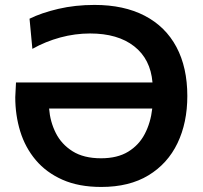

<svg xmlns="http://www.w3.org/2000/svg" viewBox="-20 -747 823 780"><path d="M391.5 12.5Q300 12.5 234 -16.8Q168 -46 125.2 -96.8Q82.5 -147.5 62.2 -213.2Q42 -279 42 -352L45 -412H599.5Q591.5 -507 525 -559Q458.5 -611 346 -611Q285 -611 225 -594.8Q165 -578.5 111.5 -548.5L100 -671Q148.5 -695 217 -711Q285.5 -727 364 -727Q483.5 -727 568 -683Q652.5 -639 696.8 -556Q741 -473 741 -357Q741 -248.5 701 -165.2Q661 -82 583.2 -34.8Q505.5 12.5 391.5 12.5ZM390.5 -104Q457 -104 500.8 -130.8Q544.5 -157.5 568.2 -203Q592 -248.5 598.5 -306H179.5Q183.5 -253 206.5 -207Q229.5 -161 274.8 -132.5Q320 -104 390.5 -104Z"/></svg>

Font: Heraclito SemiBold
Style: Regular
Weight: 600
Designer: Kostas Bartsokas (font) & Cristiano Sobral (main changes)
Foundry: Kostas Bartsokas (font) & Cristiano Sobral (main changes)
Version: Version 1.00;July 8, 2020;FontCreator 13.0.0.2655 64-bit